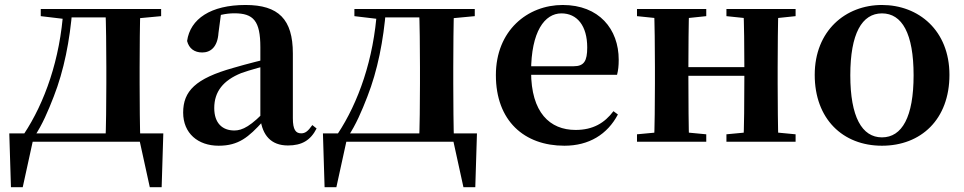

<svg xmlns="http://www.w3.org/2000/svg" viewBox="-20 -572 3892 775"><path d="M563.1 0 540.5 -17.9 584.6 183.5H632.5L639.2 -33.6H17.5L24.2 183.5H71.8L115.5 -16.4L95.3 0ZM405.4 0H546.6C544.6 -50.2 543.6 -165.3 543.6 -234.8V-301.2C543.6 -370.2 544.6 -485.5 546.6 -535.7H405.4C408.2 -485.5 409.2 -370.2 409.2 -301.2V-234.8C409.2 -165.3 408.2 -50.2 405.4 0ZM144.5 -506.8 239.4 -495.5H246.5V-535.7H144.5ZM480 -495.5H510L630.4 -506.8V-535.7H480ZM76.9 -31.5 119.3 -8.9V-21.6C150.3 -67.8 174.3 -123.7 196.9 -182.2C237.9 -286.8 262.1 -408.7 272.1 -535.7H236.1C222.9 -332.6 160.3 -157.4 76.9 -31.5ZM246.5 -501.8H481.3V-535.7H246.5Z M862.6 16.2C943.4 16.2 983.5 -18.5 1041.7 -82.4H1076.8L1061.3 -135.5C993.4 -62.3 958.2 -45.3 926 -45.3C877.3 -45.3 844.8 -75.1 844.8 -135.9C844.8 -202.7 881.7 -247.7 953.1 -276.7C988.3 -289.6 1046.3 -304.9 1100 -318.9V-344.4C1046.7 -331.6 973.3 -313.4 921.4 -297.9C769 -255.1 719.3 -204.1 719.3 -117.6C719.3 -33.9 779.1 16.2 862.6 16.2ZM1142.1 15.2C1198.2 15.2 1233.5 -5.4 1257.9 -53.4L1240.7 -67.2C1222.5 -41.2 1211.3 -33.8 1195.7 -33.8C1173.7 -33.8 1162.1 -48.4 1162.1 -94.8V-356.2C1162.1 -494.2 1104.2 -551.9 971.1 -551.9C830.4 -551.9 747.8 -495.7 735.2 -406.5C742.9 -376.3 764.6 -360.2 796.3 -360.2C829.7 -360.2 858.1 -381.6 861.9 -439.2L872.1 -516.3L809.8 -491.2C857.9 -510.9 891.8 -518.3 926 -518.3C1003.1 -518.3 1030.9 -487.8 1030.9 -381.4V-94C1039 -26.4 1073.7 15.2 1142.1 15.2Z M1829.1 0 1806.5 -17.9 1850.6 183.5H1898.5L1905.2 -33.6H1283.5L1290.2 183.5H1337.8L1381.5 -16.4L1361.3 0ZM1671.4 0H1812.6C1810.6 -50.2 1809.6 -165.3 1809.6 -234.8V-301.2C1809.6 -370.2 1810.6 -485.5 1812.6 -535.7H1671.4C1674.2 -485.5 1675.2 -370.2 1675.2 -301.2V-234.8C1675.2 -165.3 1674.2 -50.2 1671.4 0ZM1410.5 -506.8 1505.4 -495.5H1512.5V-535.7H1410.5ZM1746 -495.5H1776L1896.4 -506.8V-535.7H1746ZM1342.9 -31.5 1385.3 -8.9V-21.6C1416.3 -67.8 1440.3 -123.7 1462.9 -182.2C1503.9 -286.8 1528.1 -408.7 1538.1 -535.7H1502.1C1488.9 -332.6 1426.3 -157.4 1342.9 -31.5ZM1512.5 -501.8H1747.3V-535.7H1512.5Z M2258.2 16.2C2357.4 16.2 2431.6 -29.4 2474.1 -109.9L2456.2 -123.2C2420.5 -75.9 2374.1 -47.5 2303.4 -47.5C2199.6 -47.5 2123.7 -117.3 2123.7 -282.7C2123.7 -444.8 2178.5 -518 2246.1 -518C2309.5 -518 2350.3 -468.1 2350.3 -380.4C2350.3 -325.7 2337.6 -304.6 2295.4 -304.6H2040.1V-270.2H2470.7C2475.4 -288.1 2477.4 -306.2 2477.4 -330.9C2477.4 -454.7 2397.8 -551.9 2251.4 -551.9C2109.3 -551.9 1981.6 -448.8 1981.6 -268.8C1981.6 -83.9 2096.3 16.2 2258.2 16.2Z M2619.9 0H2761.6C2759.6 -50.2 2758.6 -165.3 2758.6 -270.6V-291.8C2758.6 -370.2 2759.6 -485.5 2761.6 -535.7H2619.9C2622.6 -485.5 2623.6 -370.2 2623.6 -301.2V-234.8C2623.6 -165.3 2622.6 -50.2 2619.9 0ZM2980.6 0H3122C3120 -50.2 3119 -165.3 3119 -234.8V-301.2C3119 -370.2 3120 -485.5 3122 -535.7H2980.6C2983.6 -485.5 2984.6 -370.2 2984.6 -291.8V-270.6C2984.6 -165.3 2983.6 -50.2 2980.6 0ZM2551.2 0H2830.8V-29.9L2722.6 -40.2H2661L2551.2 -29.9ZM2551.2 -506.8 2661 -495.5H2722.6L2830.8 -506.8V-535.7H2551.2ZM2912.2 0H3191.4V-29.9L3083.5 -40.2H3020.9L2912.2 -29.9ZM2912.2 -506.8 3020.9 -495.5H3083.5L3191.4 -506.8V-535.7H2912.2ZM2690.9 -265.9H3051.1V-301H2690.9Z M3540 16.2C3697.7 16.2 3812.4 -90.2 3812.4 -269.8C3812.4 -449.1 3688 -551.9 3540 -551.9C3392.7 -551.9 3268.6 -447.6 3268.6 -269.8C3268.6 -92.4 3381.5 16.2 3540 16.2ZM3540 -17.5C3459.3 -17.5 3412.2 -100.3 3412.2 -268.1C3412.2 -436.6 3459.3 -518 3540 -518C3621.2 -518 3667.7 -436.6 3667.7 -268.1C3667.7 -100.3 3621.2 -17.5 3540 -17.5Z"/></svg>

Font: Source Han Serif TW VF
Style: Regular
Weight: 250
Designer: Ryoko NISHIZUKA 西塚涼子 (kana & ideographs); Frank Grießhammer (Latin, Greek & Cyrillic); Wenlong ZHANG 张文龙 (bopomofo); San
Foundry: Adobe
Version: Version 2.002;hotconv 1.1.0;makeotfexe 2.6.0